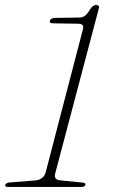

<svg xmlns="http://www.w3.org/2000/svg" viewBox="-24 -741 453 761"><path d="M188 -648.5Q170.5 -648.5 174 -659.5Q177.5 -670 195 -670L290.5 -671.5Q303.5 -672 312.5 -678.2Q321.5 -684.5 334 -705.5Q344.5 -721 356.5 -721Q373 -721 367 -705L195.5 -56Q191 -42.5 196.2 -34.5Q201.5 -26.5 220.5 -25.5L302 -17.5Q317.5 -16 314.5 -8Q312.5 0 297.5 0H8.5Q-6 0 -3 -8.5Q0 -17 16 -18L111 -25.5Q147 -27 156.5 -56L302.5 -616.5Q308 -634.5 303.8 -640.8Q299.5 -647 283.5 -647Z"/></svg>

Font: Fraunces 9pt Thin
Style: Italic
Weight: 100
Italic angle: -16°
Version: Version 1.000;[b76b70a41]